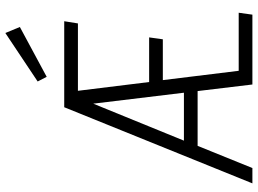

<svg xmlns="http://www.w3.org/2000/svg" viewBox="-140 -802 942 701"><g transform="rotate(-90 330.5 -451.0)"><path d="M604 -687H290L12 0H68L149 -200H349L373 0H628L635 -50H423L389 -327H538L545 -377H382L350 -637H596ZM343 -250H168L303 -581ZM401 -751 583 -849 561 -902 384 -784Z"/></g></svg>

Font: Secuela Light
Style: Italic
Weight: 300
Italic angle: -8°
Designer: Fernando Haro
Foundry: deFharo
Version: Version 1.708